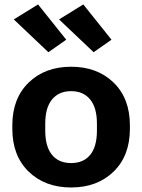

<svg xmlns="http://www.w3.org/2000/svg" viewBox="-20 -831 642 866"><path d="M35.6 -250Q35.6 -128.4 109.3 -56.9Q182.9 14.6 300.8 14.6Q418.7 14.6 492.3 -56.9Q565.9 -128.4 565.9 -250V-265.6Q565.9 -387.2 492.3 -458.6Q418.7 -530 300.8 -530Q182.9 -530 109.3 -458.6Q35.6 -387.2 35.6 -265.6ZM184.1 -273.7Q184.1 -345.5 215 -382.7Q245.8 -419.9 300.8 -419.9Q355.5 -419.9 386.4 -382.7Q417.2 -345.5 417.2 -273.7V-241.9Q417.2 -169.9 387 -132.7Q356.7 -95.5 300.8 -95.5Q244.9 -95.5 214.5 -132.7Q184.1 -169.9 184.1 -241.9ZM198.2 -595.5 278.8 -651.9 151.6 -811 42.2 -743.4ZM402.3 -595.5 482.9 -651.9 355.7 -811 246.3 -743.4Z"/></svg>

Font: Roboto Flex
Style: Regular
Weight: 400
Designer: Berlow after Robertson
Foundry: Google
Version: Version 3.200;gftools[0.9.32]